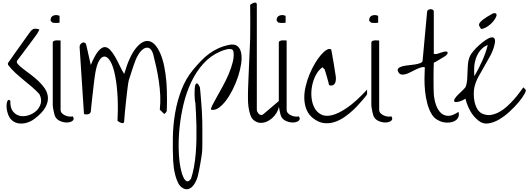

<svg xmlns="http://www.w3.org/2000/svg" viewBox="-20 -935 4016 1459"><path d="M76.2 -16.6Q52.7 -34.2 41.5 -65.9Q30.3 -97.7 29.8 -125.5Q29.3 -153.3 37.1 -168.5Q44.9 -183.6 58.6 -168.9Q56.6 -116.2 78.1 -88.9Q99.6 -61.5 130.4 -54.7Q161.1 -47.9 195.8 -58.6Q230.5 -69.3 255.4 -92.3Q280.3 -115.2 289.6 -148.4Q298.8 -181.6 279.3 -219.7Q253.9 -248 222.2 -274.9Q190.4 -301.8 158.2 -328.1Q126 -354.5 95.7 -382.3Q65.4 -410.2 42 -441.4Q40 -443.4 40 -449.7Q40 -456.1 42 -458Q48.8 -466.8 61.5 -485.4Q74.2 -503.9 90.8 -527.3Q107.4 -550.8 126 -576.7Q144.5 -602.5 161.1 -626Q177.7 -649.4 190.9 -668Q204.1 -686.5 210.9 -695.3Q224.6 -712.9 238.8 -715.8Q252.9 -718.8 279.3 -711.9Q278.3 -708 271.5 -694.8Q264.6 -681.6 261.7 -677.7Q253.9 -666 232.4 -637.2Q210.9 -608.4 186.5 -575.7Q162.1 -543 140.6 -514.2Q119.1 -485.4 110.4 -474.6Q102.5 -462.9 116.2 -447.3Q129.9 -431.6 155.3 -412.1Q180.7 -392.6 212.9 -368.7Q245.1 -344.7 273.9 -317.4Q302.7 -290 322.8 -258.8Q342.8 -227.5 344.2 -191.9Q345.7 -156.2 323.7 -117.2Q301.8 -78.1 245.1 -34.2Q227.5 -20.5 206.5 -10.7Q185.5 -1 163.1 2.4Q140.6 5.9 118.2 2Q95.7 -2 76.2 -16.6Z M398.4 -50.8Q396.5 -54.7 393.6 -65.9Q390.6 -77.1 387.7 -90.8Q384.8 -104.5 382.8 -117.2Q380.9 -129.9 380.9 -135.7V-610.4Q380.9 -620.1 389.6 -624Q398.4 -627.9 409.7 -628.4Q420.9 -628.9 430.2 -627.9Q439.5 -627 440.4 -627V-101.6Q440.4 -85 451.2 -74.2Q461.9 -63.5 476.6 -57.1Q491.2 -50.8 506.8 -49.3Q522.5 -47.9 533.2 -50.8Q546.9 -30.3 532.7 -18.1Q518.6 -5.9 492.7 -4.4Q466.8 -2.9 439 -14.2Q411.1 -25.4 398.4 -50.8ZM364.3 -780.3Q364.3 -808.6 386.7 -816.9Q409.2 -825.2 432.6 -814.5V-762.7Q429.7 -761.7 422.4 -761.2Q415 -760.7 406.7 -760.7Q398.4 -760.7 391.1 -761.2Q383.8 -761.7 380.9 -762.7Q377 -763.7 370.6 -770.5Q364.3 -777.3 364.3 -780.3Z M873 -16.6Q875 -55.7 875.5 -99.1Q876 -142.6 874 -186.5Q872.1 -230.5 867.7 -273.9Q863.3 -317.4 855.5 -356.4Q841.8 -427.7 820.8 -465.3Q799.8 -502.9 776.9 -505.4Q753.9 -507.8 733.9 -475.1Q713.9 -442.4 703.1 -373Q701.2 -362.3 698.2 -339.8Q695.3 -317.4 691.9 -289.1Q688.5 -260.7 685.1 -229Q681.6 -197.3 678.2 -168.9Q674.8 -140.6 672.9 -118.2Q670.9 -95.7 669.9 -85Q664.1 -69.3 647.9 -66.4Q631.8 -63.5 618.2 -68.4L585 -576.2Q584 -588.9 590.8 -598.1Q597.7 -607.4 606.4 -610.8Q615.2 -614.3 624 -610.4Q632.8 -606.4 635.7 -592.8L669.9 -441.4Q700.2 -514.6 726.1 -545.4Q752 -576.2 774.4 -577.1Q796.9 -578.1 817.4 -555.7Q837.9 -533.2 856 -501.5Q874 -469.7 890.6 -434.1Q907.2 -398.4 923.8 -373Q963.9 -510.7 1015.1 -571.8Q1066.4 -632.8 1113.8 -622.1Q1161.1 -611.3 1197.3 -530.8Q1233.4 -450.2 1245.1 -304.7Q1247.1 -282.2 1248 -245.6Q1249 -209 1249 -173.8Q1249 -138.7 1248 -112.8Q1247.1 -86.9 1245.1 -85L1228.5 -68.4L1194.3 -101.6Q1200.2 -152.3 1197.8 -207.5Q1195.3 -262.7 1187 -318.4Q1178.7 -374 1167 -426.8Q1155.3 -479.5 1143.6 -525.4Q1129.9 -564.5 1110.4 -570.8Q1090.8 -577.1 1070.8 -564Q1050.8 -550.8 1034.2 -524.9Q1017.6 -499 1008.8 -474.6Q1002.9 -460 994.6 -435.5Q986.3 -411.1 978.5 -386.7Q970.7 -362.3 964.8 -343.8Q959 -325.2 958 -322.3Q954.1 -304.7 948.7 -261.7Q943.4 -218.8 938 -169.9Q932.6 -121.1 928.7 -77.6Q924.8 -34.2 923.8 -16.6Q923.8 -2 916 0Q908.2 2 898.4 -2Q887.7 -5.9 873 -16.6Z M1364.3 491.2Q1344.7 478.5 1332 451.7Q1319.3 424.8 1311.5 394.5Q1303.7 364.3 1300.3 335Q1296.9 305.7 1295.9 288.1Q1292 204.1 1293.5 110.8Q1294.9 17.6 1310.5 -74.7Q1326.2 -167 1358.9 -252.4Q1391.6 -337.9 1449.2 -407.2Q1479.5 -443.4 1508.3 -473.1Q1537.1 -502.9 1568.8 -526.4Q1600.6 -549.8 1637.2 -566.9Q1673.8 -584 1719.7 -593.8Q1761.7 -602.5 1783.7 -585Q1805.7 -567.4 1812.5 -532.7Q1819.3 -498 1812.5 -450.7Q1805.7 -403.3 1789.1 -353Q1772.5 -302.7 1748.5 -254.9Q1724.6 -207 1697.3 -170.9Q1669.9 -134.8 1640.6 -114.7Q1611.3 -94.7 1584 -101.6Q1580.1 -108.4 1592.8 -133.8Q1605.5 -159.2 1626.5 -196.3Q1647.5 -233.4 1672.4 -278.8Q1697.3 -324.2 1717.3 -371.1Q1737.3 -418 1748.5 -462.9Q1759.8 -507.8 1753.9 -543Q1751 -558.6 1736.3 -561.5Q1721.7 -564.5 1704.6 -560.5Q1687.5 -556.6 1671.9 -550.8Q1656.2 -544.9 1652.3 -543Q1578.1 -510.7 1523.9 -449.7Q1469.7 -388.7 1432.6 -310.1Q1395.5 -231.4 1374.5 -142.6Q1353.5 -53.7 1344.7 32.7Q1335.9 119.1 1337.9 197.8Q1339.8 276.4 1350.6 333.5Q1361.3 390.6 1377.9 420.4Q1394.5 450.2 1415 440.4Q1417 439.5 1423.3 432.6Q1429.7 425.8 1431.6 422.9Q1445.3 381.8 1454.1 333Q1462.9 284.2 1467.3 231.4Q1471.7 178.7 1472.7 125Q1473.6 71.3 1472.7 21Q1471.7 -29.3 1469.2 -74.2Q1466.8 -119.1 1464.8 -153.3Q1461.9 -160.2 1460.4 -178.7Q1459 -197.3 1458.5 -218.8Q1458 -240.2 1459.5 -261.2Q1460.9 -282.2 1465.8 -293Q1470.7 -303.7 1478.5 -300.8Q1486.3 -297.9 1499 -272.5Q1501 -259.8 1503.4 -228.5Q1505.9 -197.3 1508.8 -161.6Q1511.7 -126 1513.7 -94.7Q1515.6 -63.5 1515.6 -50.8Q1516.6 -37.1 1517.1 -13.2Q1517.6 10.7 1517.6 38.1V150.4Q1517.6 175.8 1517.1 194.8Q1516.6 213.9 1515.6 219.7Q1515.6 228.5 1511.2 254.4Q1506.8 280.3 1502 310.1Q1497.1 339.8 1491.2 367.2Q1485.4 394.5 1482.4 406.2Q1476.6 426.8 1465.8 448.2Q1455.1 469.7 1439.9 484.4Q1424.8 499 1405.8 502.4Q1386.7 505.9 1364.3 491.2Z M1915 -16.6Q1893.6 -30.3 1883.3 -59.1Q1873 -87.9 1868.7 -119.6Q1864.3 -151.4 1864.3 -178.7V-219.7Q1864.3 -230.5 1865.2 -263.2Q1866.2 -295.9 1868.2 -339.4Q1870.1 -382.8 1872.1 -432.1Q1874 -481.4 1876 -524.9Q1877.9 -568.4 1879.4 -600.6Q1880.9 -632.8 1880.9 -643.6Q1880.9 -658.2 1881.3 -694.3Q1881.8 -730.5 1881.8 -771Q1881.8 -811.5 1881.3 -847.7Q1880.9 -883.8 1880.9 -898.4Q1895.5 -909.2 1906.2 -913.1Q1916 -917 1923.8 -914.6Q1931.6 -912.1 1931.6 -898.4V-101.6Q1931.6 -94.7 1936 -85.4Q1940.4 -76.2 1947.3 -69.3Q1954.1 -62.5 1963.4 -61Q1972.7 -59.6 1982.4 -68.4L2100.6 -168.9Q2105.5 -146.5 2099.6 -122.1Q2093.8 -97.7 2080.6 -76.2Q2067.4 -54.7 2047.9 -37.1Q2028.3 -19.5 2005.9 -10.3Q1983.4 -1 1960 -1.5Q1936.5 -2 1915 -16.6Z M2116.2 -50.8Q2114.3 -54.7 2111.3 -65.9Q2108.4 -77.1 2105.5 -90.8Q2102.5 -104.5 2100.6 -117.2Q2098.6 -129.9 2098.6 -135.7V-610.4Q2098.6 -620.1 2107.4 -624Q2116.2 -627.9 2127.4 -628.4Q2138.7 -628.9 2147.9 -627.9Q2157.2 -627 2158.2 -627V-101.6Q2158.2 -85 2168.9 -74.2Q2179.7 -63.5 2194.3 -57.1Q2209 -50.8 2224.6 -49.3Q2240.2 -47.9 2251 -50.8Q2264.6 -30.3 2250.5 -18.1Q2236.3 -5.9 2210.4 -4.4Q2184.6 -2.9 2156.7 -14.2Q2128.9 -25.4 2116.2 -50.8ZM2082 -780.3Q2082 -808.6 2104.5 -816.9Q2127 -825.2 2150.4 -814.5V-762.7Q2147.5 -761.7 2140.1 -761.2Q2132.8 -760.7 2124.5 -760.7Q2116.2 -760.7 2108.9 -761.2Q2101.6 -761.7 2098.6 -762.7Q2094.7 -763.7 2088.4 -770.5Q2082 -777.3 2082 -780.3Z M2362.3 -34.2Q2326.2 -61.5 2310.1 -100.1Q2293.9 -138.7 2292.5 -184.1Q2291 -229.5 2302.2 -277.3Q2313.5 -325.2 2332 -370.1Q2350.6 -415 2373.5 -453.6Q2396.5 -492.2 2419.9 -519Q2443.4 -545.9 2463.9 -557.1Q2484.4 -568.4 2497.1 -558.6Q2499 -547.9 2504.4 -519Q2509.8 -490.2 2515.1 -457.5Q2520.5 -424.8 2524.9 -396Q2529.3 -367.2 2531.2 -356.4Q2533.2 -343.8 2532.2 -329.6Q2531.2 -315.4 2526.4 -304.2Q2521.5 -293 2510.3 -287.6Q2499 -282.2 2480.5 -288.1Q2479.5 -294.9 2475.1 -311.5Q2470.7 -328.1 2465.3 -347.2Q2460 -366.2 2454.6 -383.3Q2449.2 -400.4 2447.3 -407.2L2430.7 -423.8Q2400.4 -403.3 2380.4 -365.2Q2360.4 -327.1 2351.6 -282.7Q2342.8 -238.3 2347.2 -193.8Q2351.6 -149.4 2369.6 -115.7Q2387.7 -82 2420.4 -64.9Q2453.1 -47.9 2502.4 -59.6Q2551.8 -71.3 2618.2 -116.7Q2684.6 -162.1 2769.5 -253.9V-219.7Q2769.5 -216.8 2757.8 -202.1Q2746.1 -187.5 2729.5 -168.5Q2712.9 -149.4 2695.8 -130.9Q2678.7 -112.3 2667 -101.6Q2634.8 -71.3 2598.1 -45.9Q2561.5 -20.5 2522.5 -7.8Q2483.4 4.9 2442.9 0.5Q2402.3 -3.9 2362.3 -34.2Z M2819.3 -50.8Q2817.4 -54.7 2814.5 -65.9Q2811.5 -77.1 2808.6 -90.8Q2805.7 -104.5 2803.7 -117.2Q2801.8 -129.9 2801.8 -135.7V-610.4Q2801.8 -620.1 2810.5 -624Q2819.3 -627.9 2830.6 -628.4Q2841.8 -628.9 2851.1 -627.9Q2860.4 -627 2861.3 -627V-101.6Q2861.3 -85 2872.1 -74.2Q2882.8 -63.5 2897.5 -57.1Q2912.1 -50.8 2927.7 -49.3Q2943.4 -47.9 2954.1 -50.8Q2967.8 -30.3 2953.6 -18.1Q2939.5 -5.9 2913.6 -4.4Q2887.7 -2.9 2859.9 -14.2Q2832 -25.4 2819.3 -50.8ZM2785.2 -780.3Q2785.2 -808.6 2807.6 -816.9Q2830.1 -825.2 2853.5 -814.5V-762.7Q2850.6 -761.7 2843.3 -761.2Q2835.9 -760.7 2827.6 -760.7Q2819.3 -760.7 2812 -761.2Q2804.7 -761.7 2801.8 -762.7Q2797.9 -763.7 2791.5 -770.5Q2785.2 -777.3 2785.2 -780.3Z M3259.8 -68.4Q3238.3 -104.5 3226.6 -149.9Q3214.8 -195.3 3210 -243.2Q3205.1 -291 3205.6 -337.9Q3206.1 -384.8 3208 -423.8Q3194.3 -427.7 3176.8 -421.9Q3159.2 -416 3139.6 -406.7Q3120.1 -397.5 3099.6 -386.7Q3079.1 -376 3061.5 -371.1Q3043.9 -366.2 3029.3 -369.1Q3014.6 -372.1 3005.9 -389.6Q2997.1 -406.2 3007.3 -416Q3017.6 -425.8 3037.6 -431.2Q3057.6 -436.5 3084 -439Q3110.4 -441.4 3133.8 -445.3Q3157.2 -449.2 3173.8 -455.6Q3190.4 -461.9 3191.4 -474.6L3225.6 -846.7Q3226.6 -855.5 3234.9 -860.4Q3243.2 -865.2 3252.4 -865.2Q3261.7 -865.2 3269 -860.8Q3276.4 -856.4 3276.4 -846.7V-525.4Q3290 -522.5 3302.7 -525.9Q3315.4 -529.3 3328.1 -534.2Q3340.8 -539.1 3353 -542Q3365.2 -544.9 3378.9 -542Q3384.8 -531.2 3377 -522Q3369.1 -512.7 3361.3 -507.8L3343.8 -497.1Q3332 -490.2 3318.8 -481.9Q3305.7 -473.6 3293.5 -466.8Q3281.2 -460 3276.4 -458Q3275.4 -444.3 3274.9 -410.6Q3274.4 -377 3274.4 -338.9Q3274.4 -300.8 3274.9 -267.1Q3275.4 -233.4 3276.4 -219.7Q3280.3 -173.8 3293.9 -135.7Q3307.6 -97.7 3331.1 -76.2Q3354.5 -54.7 3387.2 -54.7Q3419.9 -54.7 3463.9 -85Q3470.7 -62.5 3462.9 -44.9Q3455.1 -27.3 3437.5 -17.1Q3419.9 -6.8 3395.5 -3.9Q3371.1 -1 3346.2 -6.8Q3321.3 -12.7 3297.9 -27.8Q3274.4 -43 3259.8 -68.4Z M3618.2 -16.6Q3577.1 -48.8 3553.2 -92.3Q3529.3 -135.7 3516.6 -185.5Q3510.7 -180.7 3499 -174.8Q3487.3 -168.9 3475.1 -165Q3462.9 -161.1 3451.2 -159.7Q3439.5 -158.2 3434.1 -162.1Q3428.7 -166 3431.2 -175.3Q3433.6 -184.6 3449.2 -203.1Q3451.2 -206.1 3461.4 -215.8Q3471.7 -225.6 3483.4 -236.8Q3495.1 -248 3504.9 -258.3Q3514.6 -268.6 3516.6 -271.5Q3527.3 -295.9 3529.8 -325.2Q3532.2 -354.5 3532.7 -386.2Q3533.2 -418 3536.1 -449.2Q3539.1 -480.5 3550.8 -507.8Q3557.6 -523.4 3576.7 -546.4Q3595.7 -569.3 3619.6 -590.8Q3643.6 -612.3 3668.5 -629.4Q3693.4 -646.5 3711.4 -650.4Q3729.5 -654.3 3737.8 -641.6Q3746.1 -628.9 3737.3 -592.8Q3726.6 -549.8 3704.6 -509.3Q3682.6 -468.8 3659.2 -429.2Q3635.7 -389.6 3614.7 -350.6Q3593.8 -311.5 3585 -271.5Q3580.1 -250 3580.1 -219.2Q3580.1 -188.5 3586.9 -158.2Q3593.8 -127.9 3609.4 -103Q3625 -78.1 3652.3 -68.4Q3683.6 -56.6 3714.8 -62.5Q3746.1 -68.4 3775.9 -85Q3805.7 -101.6 3833 -126.5Q3860.4 -151.4 3883.8 -177.7Q3907.2 -204.1 3925.8 -229Q3944.3 -253.9 3957 -271.5L3973.6 -253.9Q3980.5 -248 3965.3 -220.7Q3950.2 -193.4 3921.4 -158.7Q3892.6 -124 3853.5 -87.9Q3814.5 -51.8 3772.9 -27.3Q3731.4 -2.9 3690.9 2.9Q3650.4 8.8 3618.2 -16.6ZM3585 -441.4Q3584 -436.5 3583.5 -424.3Q3583 -412.1 3583 -398.4Q3583 -384.8 3583.5 -373Q3584 -361.3 3585 -356.4Q3616.2 -410.2 3643.6 -470.7Q3670.9 -531.2 3686.5 -592.8Q3664.1 -585 3646 -568.8Q3627.9 -552.7 3615.2 -531.7Q3602.5 -510.7 3595.2 -487.3Q3587.9 -463.9 3585 -441.4ZM3635.7 -714.8Q3628.9 -726.6 3623 -735.8Q3617.2 -745.1 3623 -757.3Q3628.9 -769.5 3651.9 -787.1Q3674.8 -804.7 3725.6 -833Q3744.1 -837.9 3750 -831.1Q3755.9 -824.2 3751.5 -811.5Q3747.1 -798.8 3735.4 -782.2Q3723.6 -765.6 3707 -751Q3690.4 -736.3 3671.9 -726.1Q3653.3 -715.8 3635.7 -714.8Z"/></svg>

Font: Over the Rainbow
Style: Regular
Weight: 400
Designer: Kimberly Geswein
Foundry: Kimberly Geswein
Version: Version 1.002 2010